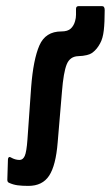

<svg xmlns="http://www.w3.org/2000/svg" viewBox="-20 -598 363 629"><path d="M73 11Q52 11 37.5 9Q23 7 10 1Q4 -1 4 -9L6 -75Q6 -80 8.5 -82.5Q11 -85 16 -82Q30 -74 44 -74Q55 -74 61 -87Q67 -100 70 -142L82 -312Q89 -403 109 -449Q129 -495 181 -495Q202 -495 212 -504.5Q222 -514 226 -529Q229 -539 229 -549.5Q229 -560 229 -569Q229 -578 238 -578H314Q323 -578 323 -565Q323 -525 320 -498.5Q317 -472 308 -456Q298 -437 283.5 -426Q269 -415 236 -414Q209 -413 198.5 -387Q188 -361 183 -298L169 -132Q163 -56 141 -22.5Q119 11 73 11Z"/></svg>

Font: Sofia Sans Extra Condensed
Style: Bold
Weight: 700
Designer: Botio Nikoltchev, Ani Petrova
Foundry: lettersoup
Version: Version 4.101